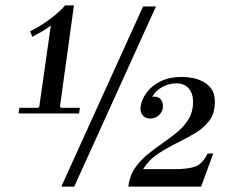

<svg xmlns="http://www.w3.org/2000/svg" viewBox="-20 -694 858 714"><path d="M207 -293H277L274 -272H49L52 -293H121L126 -297L169 -599Q155 -588 137 -577.5Q119 -567 100 -557L92 -578Q112 -587 135.5 -602Q159 -617 182.5 -636Q206 -655 222 -674H255L203 -298ZM208 0 512 -670H560L256 0ZM752 -123H773L728 0H457Q462 -40 481.5 -68.5Q501 -97 528.5 -119.5Q556 -142 585 -162Q614 -182 640 -203.5Q666 -225 682 -252Q698 -279 698 -315Q698 -346 682 -365Q666 -384 636 -384Q608 -384 583.5 -370.5Q559 -357 546 -334L503 -299Q507 -325 525.5 -350Q544 -375 577 -391.5Q610 -408 657 -408Q677 -408 698.5 -403.5Q720 -399 738.5 -388.5Q757 -378 768 -360.5Q779 -343 779 -316Q779 -273 759 -246Q739 -219 707.5 -200Q676 -181 639.5 -163Q603 -145 569 -123Q535 -101 512 -65H628Q681 -65 707 -75Q733 -85 752 -123ZM539 -253Q521 -253 510.5 -265.5Q500 -278 503 -299L546 -334Q567 -337 576.5 -326Q586 -315 586 -300Q586 -280 572 -266.5Q558 -253 539 -253Z"/></svg>

Font: Brygada 1918 Medium
Style: Italic
Weight: 500
Italic angle: -8°
Designer: Mateusz Machalski | Borys Kosmynka | Przemek Hoffer
Foundry: NIEPODLEGLA 2018
Version: Version 3.006